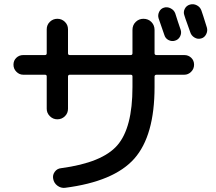

<svg xmlns="http://www.w3.org/2000/svg" viewBox="-20 -860 1040 925"><path d="M824.2 -795.9Q828.1 -782.2 836.9 -756.3Q845.7 -730.5 850.6 -715.8Q855.5 -700.2 847.7 -684.6Q839.8 -668.9 823.2 -664.1Q807.6 -659.2 792 -667Q776.4 -674.8 771.5 -692.4Q768.6 -701.2 744.1 -771.5Q739.3 -787.1 746.6 -802.7Q753.9 -818.4 770 -823.2Q786.1 -828.1 802.2 -819.8Q818.4 -811.5 824.2 -795.9ZM950.2 -809.6Q955.1 -796.9 976.6 -727.5Q981.4 -710.9 973.1 -694.8Q964.8 -678.7 949.2 -674.8Q932.6 -669.9 917 -679.2Q901.4 -688.5 896.5 -705.1Q892.6 -717.8 882.3 -745.1Q872.1 -772.5 868.2 -786.1Q862.3 -801.8 870.1 -817.4Q877.9 -833 895 -837.9Q912.1 -842.8 928.2 -834.5Q944.3 -826.2 950.2 -809.6ZM91.8 -500Q73.2 -500 59.1 -514.2Q44.9 -528.3 44.9 -548.3Q44.9 -568.4 58.6 -581.5Q72.3 -594.7 91.8 -594.7H196.3Q205.1 -594.7 205.1 -603.5V-718.8Q205.1 -740.2 220.2 -754.9Q235.4 -769.5 256.3 -769.5Q277.3 -769.5 292.5 -754.9Q307.6 -740.2 307.6 -718.8V-603.5Q307.6 -594.7 316.4 -594.7H609.4Q618.2 -594.7 618.2 -603.5V-715.8Q618.2 -739.3 633.8 -754.4Q649.4 -769.5 670.9 -769.5Q694.3 -769.5 709.5 -753.9Q724.6 -738.3 724.6 -715.8V-603.5Q724.6 -594.7 734.4 -594.7H868.2Q887.7 -594.7 901.4 -581.5Q915 -568.4 915 -548.3Q915 -528.3 900.9 -514.2Q886.7 -500 868.2 -500H734.4Q725.6 -500 724.6 -492.2V-440.4Q724.6 -206.1 627 -95.7Q529.3 14.6 293 44.9Q273.4 46.9 256.8 34.7Q240.2 22.5 236.3 2Q232.4 -16.6 243.7 -32.2Q254.9 -47.9 274.4 -49.8Q472.7 -76.2 545.4 -160.2Q618.2 -244.1 618.2 -440.4V-492.2Q618.2 -500 609.4 -500H316.4Q308.6 -500 307.6 -492.2V-335.9Q307.6 -314.5 292.5 -299.8Q277.3 -285.2 256.3 -285.2Q235.4 -285.2 220.2 -300.3Q205.1 -315.4 205.1 -335.9V-492.2Q205.1 -500 196.3 -500Z"/></svg>

Font: Rounded Mgen+ 1m medium
Style: Regular
Weight: 500
Designer: [Source Han Sans]
Ryoko NISHIZUKA  (kana & ideographs); Paul D. Hunt (Latin, Greek & Cyrillic); Wenlong ZHANG  (bopomofo
Version: Version 1.059.20150602